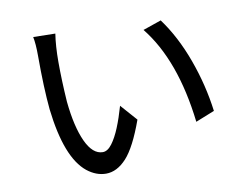

<svg xmlns="http://www.w3.org/2000/svg" viewBox="-75 -797 1151 900"><g transform="rotate(-10 500.0 -347.0)"><path d="M819 -168Q784 -468 650 -635L737 -665Q804 -574 848.5 -451.5Q893 -329 909 -204ZM361 -2Q314 -2 271 -36Q179 -110 152 -345Q142 -449 142 -601Q142 -659 135 -692L240 -690Q231 -633 231 -556Q231 -470 238 -366Q250 -245 282.5 -174.5Q315 -104 363 -104Q386 -104 407 -132Q428 -160 446 -204Q464 -248 480 -304L549 -226Q504 -101 458.5 -51.5Q413 -2 361 -2Z"/></g></svg>

Font: LXGW 975 Gothic SC
Style: Regular
Weight: 400
Version: Version 2.01;February 25, 2021